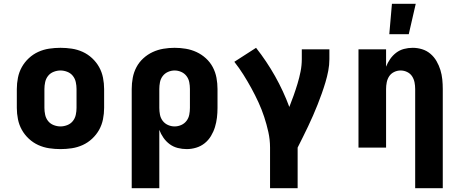

<svg xmlns="http://www.w3.org/2000/svg" viewBox="-20 -781 2440 1016"><path d="M300 8Q270 8 240 3.5Q210 -1 182.5 -13.5Q155 -26 132.5 -47Q110 -68 95.5 -94Q81 -120 75 -150Q69 -180 69 -210V-310Q69 -340 75 -370Q81 -400 95.5 -426Q110 -452 132.5 -473Q155 -494 182.5 -506.5Q210 -519 240 -523.5Q270 -528 300 -528Q330 -528 360 -523.5Q390 -519 417.5 -506.5Q445 -494 467.5 -473Q490 -452 504.5 -426Q519 -400 525 -370Q531 -340 531 -310V-210Q531 -180 525 -150Q519 -120 504.5 -94Q490 -68 467.5 -47Q445 -26 417.5 -13.5Q390 -1 360 3.5Q330 8 300 8ZM300 -112Q318 -112 336 -119Q354 -126 365.5 -140.5Q377 -155 381 -173.5Q385 -192 385 -210V-310Q385 -328 381 -346.5Q377 -365 365.5 -379.5Q354 -394 336 -401Q318 -408 300 -408Q282 -408 264 -401Q246 -394 234.5 -379.5Q223 -365 219 -346.5Q215 -328 215 -310V-210Q215 -192 219 -173.5Q223 -155 234.5 -140.5Q246 -126 264 -119Q282 -112 300 -112Z M677 215V-310Q677 -340 682.5 -369.5Q688 -399 702 -425.5Q716 -452 738.5 -472.5Q761 -493 788 -505.5Q815 -518 844.5 -523Q874 -528 904 -528Q934 -528 963.5 -523Q993 -518 1020 -505.5Q1047 -493 1069.5 -472.5Q1092 -452 1106 -425.5Q1120 -399 1125.5 -369.5Q1131 -340 1131 -310V-210Q1131 -184 1128 -158.5Q1125 -133 1117.5 -108.5Q1110 -84 1096.5 -61.5Q1083 -39 1063 -23Q1043 -7 1018 0.5Q993 8 968 8Q944 8 920.5 2Q897 -4 878 -18Q859 -32 845 -52Q831 -72 823 -94V215ZM904 -112Q922 -112 939 -119.5Q956 -127 967 -141.5Q978 -156 981.5 -174Q985 -192 985 -210V-310Q985 -328 981.5 -346Q978 -364 967 -378.5Q956 -393 939 -400.5Q922 -408 904 -408Q886 -408 869 -400.5Q852 -393 841 -378.5Q830 -364 826.5 -346Q823 -328 823 -310V-210Q823 -192 826.5 -174Q830 -156 841 -141.5Q852 -127 869 -119.5Q886 -112 904 -112Z M1555 215H1409V0Q1409 -42 1400 -82.5Q1391 -123 1378 -162.5Q1365 -202 1347.5 -240Q1330 -278 1310 -314.5Q1290 -351 1268 -386Q1246 -421 1220 -454L1335 -528Q1391 -457 1435.5 -378Q1480 -299 1511 -215Q1523 -245 1534 -276Q1545 -307 1554.5 -338.5Q1564 -370 1570.5 -402.5Q1577 -435 1577 -468V-520H1723V-468Q1723 -437 1717 -406Q1711 -375 1702 -345Q1693 -315 1682.5 -285.5Q1672 -256 1660.5 -227Q1649 -198 1636.5 -169.5Q1624 -141 1610.5 -112.5Q1597 -84 1583 -56Q1569 -28 1555 0Z M2177 215V-310Q2177 -328 2173.5 -345.5Q2170 -363 2160.5 -377.5Q2151 -392 2134.5 -400Q2118 -408 2100 -408Q2082 -408 2065.5 -400Q2049 -392 2039.5 -377.5Q2030 -363 2026.5 -345.5Q2023 -328 2023 -310V0H1877V-520H2023V-428Q2031 -449 2044.5 -468.5Q2058 -488 2076.5 -502Q2095 -516 2117.5 -522Q2140 -528 2164 -528Q2189 -528 2213.5 -520.5Q2238 -513 2257.5 -496.5Q2277 -480 2290 -457.5Q2303 -435 2310.5 -410.5Q2318 -386 2320.5 -360.5Q2323 -335 2323 -310V215ZM2040 -600 2054 -761H2180L2143 -600Z"/></svg>

Font: Iosevka Heavy Extended
Style: Regular
Weight: 900
Width: 7
Monospace: yes
Designer: Belleve Invis
Foundry: Belleve Invis
Version: Version 32.5.0; ttfautohint (v1.8.4)